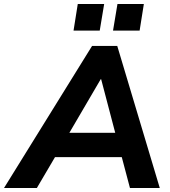

<svg xmlns="http://www.w3.org/2000/svg" viewBox="-69 -933 842 953"><path d="M-49 0 388 -705H513L724 0H576L527 -185L572 -153H166L221 -182L114 0ZM431 -540 259 -246 237 -274H541L511 -243L433 -540ZM492 -781 514 -913H645L624 -781ZM296 -781 317 -913H448L426 -781Z"/></svg>

Font: Nunito Sans 12pt ExtraBold
Style: Italic
Weight: 800
Italic angle: -9°
Designer: Vernon Adams
Foundry: Vernon Adams
Version: Version 3.101;gftools[0.9.27]